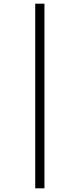

<svg xmlns="http://www.w3.org/2000/svg" viewBox="-20 -782 432 1041"><path d="M171 -762H221V239H171Z"/></svg>

Font: Noto Sans Myanmar ExtraCondensed Light
Style: Regular
Weight: 300
Width: 2
Designer: Monotype Design Team
Foundry: Monotype Imaging Inc.
Version: Version 2.107; ttfautohint (v1.8.4.7-5d5b)